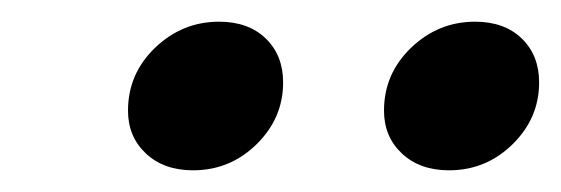

<svg xmlns="http://www.w3.org/2000/svg" viewBox="-20 -713 517 177"><path d="M98 -611Q98 -645 123 -669Q148 -693 182 -693Q209 -693 225 -677.5Q241 -662 241 -637Q241 -604 216.5 -580Q192 -556 158 -556Q131 -556 114.5 -571.5Q98 -587 98 -611ZM334 -611Q334 -645 359 -669Q384 -693 418 -693Q445 -693 461 -677.5Q477 -662 477 -637Q477 -604 452.5 -580Q428 -556 394 -556Q367 -556 350.5 -571.5Q334 -587 334 -611Z"/></svg>

Font: Kodchasan
Style: Bold Italic
Weight: 700
Italic angle: -10°
Version: Version 1.000; ttfautohint (v1.6)